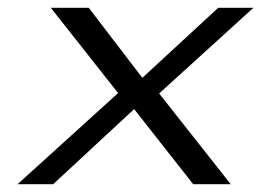

<svg xmlns="http://www.w3.org/2000/svg" viewBox="-20 -471 668 491"><path d="M25 0H116L323 -192L474 0H570L387 -232L628 -451H538L344 -272L207 -451H110L282 -233Z"/></svg>

Font: Charger Sport
Style: Obl
Weight: 400
Designer: Jasper
Foundry: Cannot Into Space Fonts
Version: Version 1.1